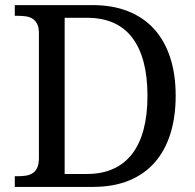

<svg xmlns="http://www.w3.org/2000/svg" viewBox="-20 -734 767 754"><path d="M669.9 -357.9Q669.9 -275.9 649.4 -209.7Q628.9 -143.6 588.4 -96.9Q547.9 -50.3 486.8 -25.1Q425.8 0 344.2 0H38.1V-42H50.8Q67.9 -42 82.8 -44.4Q97.7 -46.9 108.9 -54.4Q120.1 -62 126.5 -76.2Q132.8 -90.3 132.8 -113.8V-604Q132.8 -626 126.2 -639.4Q119.6 -652.8 108.4 -660.2Q97.2 -667.5 82.3 -669.7Q67.4 -671.9 50.8 -671.9H38.1V-713.9H344.2Q421.4 -713.9 481.9 -690.2Q542.5 -666.5 584.2 -621.1Q626 -575.7 647.9 -509.3Q669.9 -442.9 669.9 -357.9ZM320.8 -50.8Q380.4 -50.8 425 -71Q469.7 -91.3 499.5 -130.4Q529.3 -169.4 544.2 -226.6Q559.1 -283.7 559.1 -357.9Q559.1 -506.8 499.8 -585.4Q440.4 -664.1 321.8 -664.1H233.9V-50.8Z"/></svg>

Font: Droid Serif
Style: Regular
Weight: 400
Version: Version 1.00 build 112